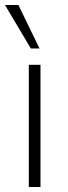

<svg xmlns="http://www.w3.org/2000/svg" viewBox="-25 -753 274 773"><path d="M91 0V-492H138V0ZM99 -558 -5 -733H49L134 -558Z"/></svg>

Font: Nunito Sans 7pt Condensed ExtraLight
Style: Regular
Weight: 250
Width: 3
Designer: Vernon Adams
Foundry: Vernon Adams
Version: Version 3.101;gftools[0.9.27]